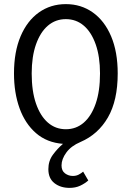

<svg xmlns="http://www.w3.org/2000/svg" viewBox="-20 -688 640 933"><path d="M318 225Q274 225 244.5 202Q215 179 215 134Q215 94 237 64Q259 34 286 11Q208 5 155 -41Q102 -87 75 -162Q48 -237 48 -331Q48 -436 80 -511.5Q112 -587 169 -627.5Q226 -668 300 -668Q374 -668 431 -627.5Q488 -587 520 -511.5Q552 -436 552 -331Q552 -200 504.5 -117.5Q457 -35 371 2Q326 21 302.5 53Q279 85 279 116Q279 142 296 154.5Q313 167 334 167Q350 167 362.5 160.5Q375 154 384 146L409 189Q392 204 369.5 214.5Q347 225 318 225ZM300 -60Q350 -60 387 -92Q424 -124 445 -184.5Q466 -245 466 -331Q466 -413 445 -472.5Q424 -532 387 -563.5Q350 -595 300 -595Q250 -595 213 -563.5Q176 -532 155 -472.5Q134 -413 134 -331Q134 -245 155 -184.5Q176 -124 213 -92Q250 -60 300 -60Z"/></svg>

Font: Source Code Pro
Style: Regular
Weight: 400
Monospace: yes
Designer: Paul D. Hunt, Teo Tuominen
Foundry: Adobe Systems Incorporated
Version: Version 1.018;hotconv 1.0.116;makeotfexe 2.5.65601